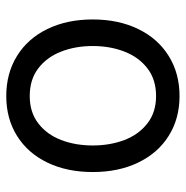

<svg xmlns="http://www.w3.org/2000/svg" viewBox="-10 -566 588 607"><g transform="rotate(90 283.5 -263.0)"><path d="M42 -262.7Q42 -344.2 72.3 -406.5Q102.5 -468.8 157.5 -502.9Q212.4 -537.1 284.2 -537.1Q355.5 -537.1 409.9 -502.9Q464.4 -468.8 494.4 -406.5Q524.4 -344.2 524.4 -262.7Q524.4 -181.2 494.4 -119.1Q464.4 -57.1 409.9 -23.2Q355.5 10.7 284.2 10.7Q212.4 10.7 157.5 -23.2Q102.5 -57.1 72.3 -119.1Q42 -181.2 42 -262.7ZM440.4 -262.7Q440.4 -317.4 423.1 -362.8Q405.8 -408.2 370.6 -435.5Q335.4 -462.9 284.2 -462.9Q231.9 -462.9 196.5 -435.5Q161.1 -408.2 143.6 -362.8Q126 -317.4 126 -262.7Q126 -208 143.6 -162.8Q161.1 -117.7 196.5 -90.6Q231.9 -63.5 284.2 -63.5Q335.4 -63.5 370.6 -90.6Q405.8 -117.7 423.1 -162.8Q440.4 -208 440.4 -262.7Z"/></g></svg>

Font: Pretendard Std
Style: Regular
Weight: 400
Designer: Base glyphs from Inter by Rasmus Andersson; Hangeul glyphs from Noto Sans CJK(Source Han Sans) by Jang Soo-young and Kan
Foundry: Kil Hyung-jin
Version: Version 1.309